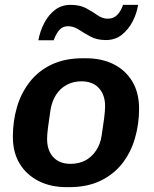

<svg xmlns="http://www.w3.org/2000/svg" viewBox="-20 -761 634 791"><path d="M254 10Q189 10 139.5 -15Q90 -40 61.5 -86Q33 -132 33 -198Q33 -262 50 -320Q67 -378 102.5 -423.5Q138 -469 192.5 -495Q247 -521 322 -521H333Q399 -521 448 -496.5Q497 -472 525 -425.5Q553 -379 553 -313Q553 -250 536 -191.5Q519 -133 484 -88Q449 -43 394.5 -16.5Q340 10 265 10ZM271 -86Q305 -86 331.5 -100Q358 -114 376 -141Q394 -168 399 -204Q405 -242 409 -273.5Q413 -305 413 -323Q413 -370 387.5 -398Q362 -426 315 -426Q282 -426 255 -411.5Q228 -397 211 -370.5Q194 -344 188 -308Q182 -269 178 -237.5Q174 -206 174 -189Q174 -141 199.5 -113.5Q225 -86 271 -86ZM138 -595Q145 -633 162.5 -666.5Q180 -700 207 -720.5Q234 -741 271 -741Q309 -741 335 -727Q361 -713 381.5 -698.5Q402 -684 424 -684Q448 -684 463 -699.5Q478 -715 487 -741H549Q543 -704 525.5 -671Q508 -638 481 -617Q454 -596 416 -596Q379 -596 352.5 -610.5Q326 -625 304.5 -639Q283 -653 260 -653Q239 -653 225.5 -638.5Q212 -624 201 -595Z"/></svg>

Font: Chivo SemiBold
Style: Italic
Weight: 600
Italic angle: -8.05°
Designer: Hector Gatti
Foundry: Omnibus-Type
Version: Version 2.002